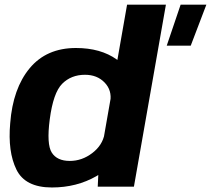

<svg xmlns="http://www.w3.org/2000/svg" viewBox="-20 -805 910 828"><path d="M699 -608H802.5L870 -785H759ZM401.5 0H557.5L695.5 -785H528L405.5 -86ZM204 3.5Q310.5 3.5 396 -45.5Q481.5 -94.5 492.5 -154L431 -228Q422 -178.5 377.8 -144.8Q333.5 -111 281 -111Q226 -111 203.2 -147Q180.5 -183 194.5 -290Q209.5 -405 248.2 -443.8Q287 -482.5 346.5 -482.5Q399 -482.5 431.2 -449Q463.5 -415.5 455.5 -366.5L542 -439Q553 -499 483.5 -548.5Q414 -598 307.5 -598Q180.5 -598 108 -510.8Q35.5 -423.5 24 -273.5Q13 -151 50.8 -73.8Q88.5 3.5 204 3.5Z"/></svg>

Font: Anybody
Style: Bold Italic
Weight: 700
Italic angle: -10°
Designer: Tyler Finck
Foundry: Etcetera Type Company
Version: Version 1.113;gftools[0.9.25]